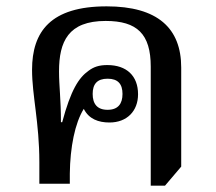

<svg xmlns="http://www.w3.org/2000/svg" viewBox="-20 -579 681 605"><path d="M455 6H500L551 -54V-366C551 -490 477 -559 316 -559C140 -559 81 -480 81 -359C81 -278 104 -193 104 -68V0H200V-32C201 -115 216 -191 244 -236C260 -204 290 -193 325 -193C380 -193 415 -229 415 -282C415 -340 379 -374 318 -374C292 -374 275 -368 259 -356C228 -334 203 -295 176 -194H172C172 -268 166 -307 166 -354C166 -448 195 -513 313 -513C412 -513 455 -472 455 -369ZM319 -233C286 -233 272 -252 272 -283C272 -314 286 -331 319 -331C352 -331 366 -314 366 -283C366 -252 352 -233 319 -233Z"/></svg>

Font: Noto Serif Thai Medium
Style: Regular
Weight: 500
Designer: Monotype Design Team
Foundry: Monotype Imaging Inc.
Version: Version 1.901;PS 001.901;hotconv 1.0.88;makeotf.lib2.5.64775